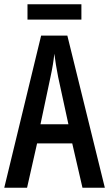

<svg xmlns="http://www.w3.org/2000/svg" viewBox="-20 -881 512 901"><path d="M367 0 319 -208H154L107 0H0L173 -714H296L472 0ZM253 -519Q241 -580 235 -629Q230 -579 217 -520L170 -298H301ZM362 -861V-789H109V-861Z"/></svg>

Font: Noto Sans Georgian ExtraCondensed Medium
Style: Regular
Weight: 500
Width: 2
Designer: Monotype Design Team, Akaki Razmadze
Foundry: Google LLC
Version: Version 2.005; ttfautohint (v1.8.4.7-5d5b)